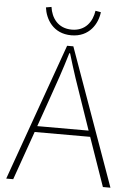

<svg xmlns="http://www.w3.org/2000/svg" viewBox="-61 -968 696 1013"><g transform="rotate(5 287.0 -461.5)"><path d="M403 -923C395 -866 360 -813 287 -813C213 -813 178 -866 170 -923L141 -918C149 -857 190 -783 287 -783C383 -783 425 -857 432 -918ZM150 -290 201 -435C232 -523 258 -597 285 -688H289C316 -597 341 -523 372 -435L422 -290ZM523 0H563L303 -726H270L11 0H48L139 -258H433Z"/></g></svg>

Font: Noto Sans CJK Thin
Style: Regular
Weight: 100
Designer: Ryoko NISHIZUKA (kana & ideographs); Paul D. Hunt (Latin, Greek & Cyrillic); Wenlong ZHANG (bopomofo); Sandoll Communica
Foundry: Adobe Systems Incorporated
Version: Version 1.000;PS 1;hotconv 1.0.78;makeotf.lib2.5.61930